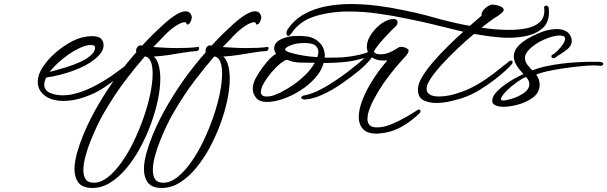

<svg xmlns="http://www.w3.org/2000/svg" viewBox="-20 -487 3008 951"><path d="M293 13Q270 13 249 8Q228 3 211 -7Q167 -35 167 -81Q167 -117 191.5 -154.5Q216 -192 255 -226Q294 -260 337 -282Q363 -296 389 -302Q415 -308 435 -308Q470 -308 481.5 -294.5Q493 -281 493 -263Q493 -244 481 -226.5Q469 -209 447 -192Q409 -161 343.5 -137Q278 -113 209 -103Q199 -83 199 -66Q201 -38 228.5 -26.5Q256 -15 290 -15Q302 -15 313 -16Q324 -17 334 -19Q384 -29 436.5 -55Q489 -81 538 -115Q587 -149 626 -183Q632 -185 634 -185Q641 -185 641 -178Q641 -173 637 -168Q630 -156 608.5 -137Q587 -118 560 -98.5Q533 -79 507.5 -61.5Q482 -44 465 -35Q429 -15 383 -1Q337 13 293 13ZM226 -131Q258 -139 300 -151.5Q342 -164 380 -181.5Q418 -199 437 -220Q445 -228 448 -236.5Q451 -245 451 -251Q451 -256 447.5 -260Q444 -264 427 -264Q403 -264 365 -244.5Q327 -225 289.5 -194.5Q252 -164 226 -131Z M438 444Q389 444 369 418Q349 392 349 351Q349 315 361.5 270.5Q374 226 392.5 181Q411 136 431.5 96.5Q452 57 468 30Q515 -50 563 -114.5Q611 -179 655 -228Q654 -231 654 -236Q654 -247 662 -256Q670 -265 683 -261H684Q716 -296 744 -323Q772 -350 793 -369Q863 -431 899 -431Q919 -431 926 -415Q930 -408 930 -401Q930 -395 928 -390Q926 -385 924 -380Q923 -376 919.5 -372Q916 -368 912 -366Q911 -365 908 -365.5Q905 -366 904 -369Q903 -377 894 -377Q889 -377 881.5 -374.5Q874 -372 866 -368Q830 -348 795 -312Q785 -301 770.5 -286Q756 -271 739 -254Q767 -252 797 -250.5Q827 -249 857 -249Q883 -249 909 -250Q935 -251 957 -254Q958 -254 958.5 -254.5Q959 -255 960 -255Q965 -255 966 -250Q967 -245 965 -243Q963 -236 955 -234Q926 -233 889.5 -226.5Q853 -220 815 -214.5Q777 -209 742 -207Q759 -191 766.5 -162Q774 -133 774 -98Q774 -50 762 8Q750 66 727.5 127Q705 188 674.5 244.5Q644 301 606.5 346Q569 391 526.5 417.5Q484 444 438 444ZM448 418Q482 417 516.5 389Q551 361 583.5 315Q616 269 643.5 211.5Q671 154 692 93.5Q713 33 724.5 -23Q736 -79 736 -123Q736 -196 702 -207H697Q653 -157 600.5 -88Q548 -19 496 70Q480 97 462.5 133.5Q445 170 429 210Q413 250 403 288Q393 326 393 356Q393 386 405.5 402.5Q418 419 448 418Z M782 444Q733 444 713 418Q693 392 693 351Q693 315 705.5 270.5Q718 226 736.5 181Q755 136 775.5 96.5Q796 57 812 30Q859 -50 907 -114.5Q955 -179 999 -228Q998 -231 998 -236Q998 -247 1006 -256Q1014 -265 1027 -261H1028Q1060 -296 1088 -323Q1116 -350 1137 -369Q1207 -431 1243 -431Q1263 -431 1270 -415Q1274 -408 1274 -401Q1274 -395 1272 -390Q1270 -385 1268 -380Q1267 -376 1263.5 -372Q1260 -368 1256 -366Q1255 -365 1252 -365.5Q1249 -366 1248 -369Q1247 -377 1238 -377Q1233 -377 1225.5 -374.5Q1218 -372 1210 -368Q1174 -348 1139 -312Q1129 -301 1114.5 -286Q1100 -271 1083 -254Q1111 -252 1141 -250.5Q1171 -249 1201 -249Q1227 -249 1253 -250Q1279 -251 1301 -254Q1302 -254 1302.5 -254.5Q1303 -255 1304 -255Q1309 -255 1310 -250Q1311 -245 1309 -243Q1307 -236 1299 -234Q1270 -233 1233.5 -226.5Q1197 -220 1159 -214.5Q1121 -209 1086 -207Q1103 -191 1110.5 -162Q1118 -133 1118 -98Q1118 -50 1106 8Q1094 66 1071.5 127Q1049 188 1018.5 244.5Q988 301 950.5 346Q913 391 870.5 417.5Q828 444 782 444ZM792 418Q826 417 860.5 389Q895 361 927.5 315Q960 269 987.5 211.5Q1015 154 1036 93.5Q1057 33 1068.5 -23Q1080 -79 1080 -123Q1080 -196 1046 -207H1041Q997 -157 944.5 -88Q892 -19 840 70Q824 97 806.5 133.5Q789 170 773 210Q757 250 747 288Q737 326 737 356Q737 386 749.5 402.5Q762 419 792 418Z M1303 18Q1266 18 1249 -2Q1232 -22 1232 -47Q1232 -55 1233.5 -62.5Q1235 -70 1237 -78Q1244 -98 1262.5 -127Q1281 -156 1304 -182.5Q1327 -209 1348 -221Q1338 -232 1338 -248Q1338 -284 1394 -301Q1408 -306 1424.5 -307.5Q1441 -309 1459 -309Q1482 -309 1504 -306Q1536 -301 1560 -278.5Q1584 -256 1588 -224Q1590 -213 1588 -202Q1604 -201 1619.5 -201.5Q1635 -202 1648 -202Q1678 -202 1709.5 -206.5Q1741 -211 1767.5 -217.5Q1794 -224 1807 -231Q1815 -234 1819 -234Q1827 -234 1829 -228Q1829 -218 1810 -209Q1788 -199 1743 -189Q1698 -179 1648 -177Q1636 -176 1619.5 -175.5Q1603 -175 1583 -175Q1572 -135 1540.5 -100Q1509 -65 1467 -38.5Q1425 -12 1381.5 3Q1338 18 1303 18ZM1552 -204Q1557 -219 1557 -230Q1557 -248 1542.5 -261Q1528 -274 1488 -274Q1447 -274 1419.5 -262.5Q1392 -251 1392 -242Q1392 -240 1396 -236Q1400 -232 1412 -228Q1444 -218 1480 -212Q1516 -206 1552 -204ZM1322 -11Q1341 -15 1369.5 -29Q1398 -43 1429.5 -64.5Q1461 -86 1488 -112Q1516 -137 1539 -176Q1502 -176 1466.5 -177Q1431 -178 1403 -191Q1391 -190 1369 -172.5Q1347 -155 1325 -129Q1303 -103 1287.5 -76.5Q1272 -50 1272 -31Q1272 -22 1278.5 -15.5Q1285 -9 1302 -9Q1306 -9 1311 -9.5Q1316 -10 1322 -11Z M1845 175Q1799 175 1778 152Q1757 129 1757 93Q1757 54 1776.5 5Q1796 -44 1828.5 -94.5Q1861 -145 1899 -188Q1894 -187 1889 -187Q1884 -187 1879 -187Q1845 -187 1822 -203Q1812 -188 1794 -170Q1776 -152 1759 -138Q1717 -103 1670 -71Q1623 -39 1577 -18Q1531 3 1491 6Q1488 6 1482.5 5Q1477 4 1474 1Q1470 -2 1472 -5.5Q1474 -9 1476 -10Q1479 -12 1483 -13.5Q1487 -15 1494 -16Q1528 -23 1569 -44.5Q1610 -66 1654.5 -96.5Q1699 -127 1740 -161Q1757 -174 1775 -190.5Q1793 -207 1807 -221Q1797 -237 1797 -255Q1797 -279 1810 -303Q1823 -327 1843 -347.5Q1863 -368 1886 -380.5Q1909 -393 1929 -393Q1940 -393 1944.5 -388Q1949 -383 1949 -377Q1949 -364 1940 -357Q1933 -351 1917.5 -335Q1902 -319 1884 -299.5Q1866 -280 1851.5 -261.5Q1837 -243 1832 -231Q1835 -226 1841.5 -222Q1848 -218 1864 -218Q1888 -218 1911 -228Q1934 -238 1954 -252Q1960 -255 1967 -255Q1978 -255 1988.5 -250.5Q1999 -246 2003 -241Q2004 -240 2004 -237Q2004 -227 1993 -213Q1987 -206 1979.5 -198Q1972 -190 1965 -182Q1937 -151 1907.5 -112.5Q1878 -74 1854 -34.5Q1830 5 1815 40.5Q1800 76 1800 102Q1800 121 1810.5 132.5Q1821 144 1847 144Q1852 144 1858.5 143.5Q1865 143 1872 142Q1897 138 1929 124Q1961 110 1993 91.5Q2025 73 2048 58Q2050 56 2055 56Q2062 56 2063 62V64Q2063 69 2057 75Q2055 77 2050 81.5Q2045 86 2037 93Q2005 121 1966 142.5Q1927 164 1884 171Q1874 172 1864 173.5Q1854 175 1845 175Z M2139 23Q2105 23 2077.5 9.5Q2050 -4 2050 -44Q2050 -71 2070.5 -105.5Q2091 -140 2124.5 -179Q2158 -218 2197.5 -257Q2237 -296 2275 -330Q2265 -332 2256.5 -334Q2248 -336 2240 -338Q2195 -349 2132.5 -364.5Q2070 -380 1999 -394Q1929 -409 1854 -419.5Q1779 -430 1708 -430Q1615 -430 1539 -406Q1463 -382 1423 -321Q1420 -317 1417 -314Q1414 -311 1411 -310Q1410 -310 1409.5 -309.5Q1409 -309 1408 -309Q1402 -309 1400 -316Q1399 -318 1399 -322Q1399 -335 1406 -343Q1438 -390 1486.5 -417Q1535 -444 1594.5 -455.5Q1654 -467 1718 -467Q1783 -467 1849 -458.5Q1915 -450 1976 -437Q2037 -425 2088.5 -411.5Q2140 -398 2175 -388Q2199 -382 2233 -374Q2267 -366 2307 -359L2366 -410Q2362 -421 2374.5 -437Q2387 -453 2410 -463Q2412 -464 2419 -464Q2429 -464 2442 -461Q2455 -458 2465 -452Q2475 -446 2475 -437Q2475 -433 2468 -426Q2461 -419 2452.5 -413Q2444 -407 2441 -405Q2430 -399 2410.5 -384.5Q2391 -370 2365 -350Q2437 -339 2502 -339Q2552 -339 2591 -347.5Q2630 -356 2653 -377Q2676 -398 2676 -433Q2676 -437 2676 -440.5Q2676 -444 2675 -448V-449Q2675 -459 2686 -459Q2694 -459 2697 -450Q2698 -444 2698.5 -438Q2699 -432 2699 -426Q2699 -378 2671 -350.5Q2643 -323 2598 -311.5Q2553 -300 2501 -300Q2458 -300 2413.5 -306Q2369 -312 2328 -319Q2288 -286 2247 -247Q2206 -208 2171 -170Q2136 -132 2114.5 -100Q2093 -68 2093 -48Q2093 -9 2156 -9Q2203 -9 2266 -32Q2272 -34 2278.5 -36.5Q2285 -39 2292 -42Q2338 -62 2383 -92.5Q2428 -123 2465 -154Q2470 -159 2475 -162.5Q2480 -166 2484 -169Q2489 -173 2493.5 -176.5Q2498 -180 2504 -185Q2510 -187 2512 -187Q2519 -187 2519 -180Q2519 -173 2514 -168Q2508 -160 2485 -138.5Q2462 -117 2428 -91Q2394 -65 2354.5 -41Q2315 -17 2275 -3Q2255 4 2216 13.5Q2177 23 2139 23Z M2451 40Q2439 38 2428.5 31.5Q2418 25 2418 12Q2418 -10 2442 -34.5Q2466 -59 2502 -82Q2538 -105 2573 -120Q2551 -143 2538 -164.5Q2525 -186 2525 -208Q2525 -238 2553 -265.5Q2581 -293 2642 -320Q2671 -333 2694.5 -338Q2718 -343 2736 -343Q2759 -343 2774 -337Q2789 -331 2796 -323Q2812 -304 2812 -285Q2812 -261 2791 -244Q2770 -227 2752 -216Q2749 -215 2746 -213Q2743 -211 2741 -209Q2735 -205 2734 -204Q2725 -196 2716 -200Q2711 -203 2711 -208Q2711 -213 2716 -216Q2727 -221 2741.5 -235.5Q2756 -250 2767.5 -266.5Q2779 -283 2779 -295Q2779 -301 2776 -305Q2770 -311 2752 -311Q2730 -311 2700.5 -301Q2671 -291 2643.5 -274.5Q2616 -258 2598 -238.5Q2580 -219 2580 -200Q2580 -183 2591.5 -167.5Q2603 -152 2617 -138Q2645 -150 2683.5 -158.5Q2722 -167 2763.5 -172Q2805 -177 2844 -179Q2883 -181 2911 -181Q2928 -181 2940 -181Q2952 -181 2959 -179Q2968 -177 2968 -171Q2968 -167 2964.5 -164Q2961 -161 2957 -161Q2950 -161 2942.5 -162Q2935 -163 2925 -163Q2894 -163 2851 -158.5Q2808 -154 2764.5 -147.5Q2721 -141 2686 -133Q2651 -125 2636 -117Q2653 -94 2653 -68Q2653 -22 2608 4Q2578 23 2540.5 32.5Q2503 42 2474 42Q2467 42 2461.5 41.5Q2456 41 2451 40ZM2473 11Q2484 11 2513.5 2.5Q2543 -6 2568 -22Q2602 -43 2602 -70Q2602 -87 2586 -106Q2567 -99 2539.5 -79.5Q2512 -60 2491 -39Q2468 -16 2462 -1Q2462 0 2461.5 1Q2461 2 2461 4Q2461 10 2473 11Z"/></svg>

Font: WindSong Medium
Style: Regular
Weight: 500
Designer: Robert E. Leuschke
Foundry: Robert E. Leuschke
Version: Version 1.010; ttfautohint (v1.8.3)